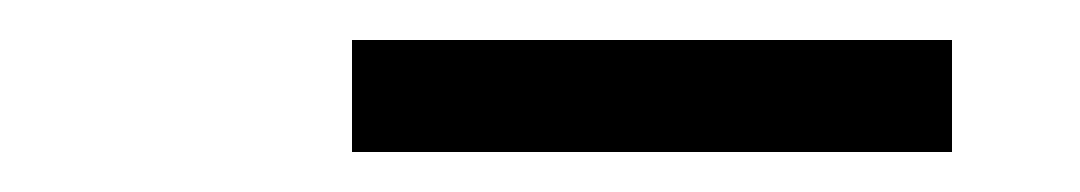

<svg xmlns="http://www.w3.org/2000/svg" viewBox="-20 -728 540 96"><path d="M156 -652V-708H456V-652Z"/></svg>

Font: Iosevka Slab Light
Style: Italic
Weight: 300
Italic angle: -9°
Monospace: yes
Designer: Belleve Invis
Foundry: Belleve Invis
Version: Version 11.1.1; ttfautohint (v1.8.3)